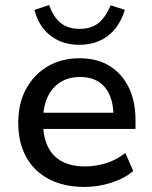

<svg xmlns="http://www.w3.org/2000/svg" viewBox="-20 -729 602 758"><path d="M314 9Q233 9 174 -21.5Q115 -52 83.5 -109Q52 -166 52 -244Q52 -320 82.5 -377Q113 -434 167.5 -466.5Q222 -499 294 -499Q363 -499 412 -469Q461 -439 488 -384.5Q515 -330 515 -254V-220H132V-284H444L428 -269Q428 -344 394 -384.5Q360 -425 297 -425Q250 -425 217.5 -404Q185 -383 167.5 -345Q150 -307 150 -254V-247Q150 -189 169 -150Q188 -111 225 -91.5Q262 -72 316 -72Q357 -72 398 -84.5Q439 -97 475 -125L506 -54Q471 -24 419 -7.5Q367 9 314 9ZM293 -552Q249 -552 213 -568Q177 -584 152 -615Q127 -646 116 -690L174 -709Q191 -661 220 -638Q249 -615 294 -615Q339 -615 367.5 -637Q396 -659 417 -708L473 -690Q458 -642 431.5 -611.5Q405 -581 370 -566.5Q335 -552 293 -552Z"/></svg>

Font: Nunito Sans 11pt SemiBold
Style: Regular
Weight: 600
Version: Version 3.101;gftools[0.9.27]